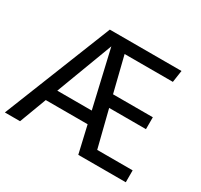

<svg xmlns="http://www.w3.org/2000/svg" viewBox="-156 -877 1116 1065"><g transform="rotate(30 402.0 -344.5)"><path d="M535.2 -76.2H762.2V0H458L418 -172.9H149.9L85 0H-12.2L262.2 -689H721.2L710 -612.8H400.9L457 -387.2H711.9V-311H476.1ZM179.2 -250H399.9L315.9 -612.8Z"/></g></svg>

Font: FiraGO
Style: Regular
Weight: 400
Designer: bBox Type
Foundry: bBox Type GmbH
Version: Version 1.001;PS 001.001;hotconv 1.0.88;makeotf.lib2.5.64775